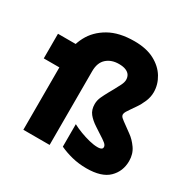

<svg xmlns="http://www.w3.org/2000/svg" viewBox="-158 -851 1007 1013"><g transform="rotate(30 345.5 -344.0)"><path d="M10 -380V-530H167V-380ZM363 -306Q363 -329 373 -350.5Q383 -372 394 -392L413 -426Q424 -446 433.5 -465Q443 -484 443 -499Q443 -515 435.5 -527Q428 -539 411.5 -546Q395 -553 369 -553Q323 -553 294 -527Q265 -501 265 -449V0H105V-448Q105 -514 135 -571Q165 -628 226 -663Q287 -698 380 -698Q453 -698 502 -672Q551 -646 576.5 -604Q602 -562 602 -515Q602 -486 590 -457.5Q578 -429 562 -406L542 -377Q532 -363 525.5 -352Q519 -341 519 -333Q519 -323 528.5 -314.5Q538 -306 562 -289L599 -262Q626 -243 648.5 -211Q671 -179 671 -136Q671 -73 628.5 -31.5Q586 10 494 10Q447 10 405.5 -0.5Q364 -11 330 -27V-164Q352 -152 381 -141Q410 -130 438.5 -123Q467 -116 489 -116Q498 -116 504.5 -117.5Q511 -119 515 -122.5Q519 -126 519 -133Q519 -144 506.5 -154.5Q494 -165 462 -185L430 -206Q399 -226 381 -248.5Q363 -271 363 -306Z"/></g></svg>

Font: Roundo Variable
Style: Regular
Weight: 200
Designer: Shiva Nallaperumal
Foundry: Indian Type Foundry
Version: Version 2.000